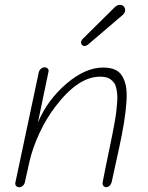

<svg xmlns="http://www.w3.org/2000/svg" viewBox="-20 -775 618 801"><path d="M333 -583Q327.1 -583 322.5 -587.2Q317.9 -591.3 317.9 -597.2Q317.9 -605.5 326.2 -613.8L457 -743.2Q468.8 -754.9 480 -754.9Q490.2 -754.9 496.1 -748.3Q502 -741.7 502 -732.9Q502 -719.7 488.8 -710L348.1 -589.8Q339.4 -583 333 -583ZM60.1 5.9Q51.8 5.9 47.1 0.5Q42.5 -4.9 43.9 -12.2L142.1 -475.1Q144.5 -482.9 151.1 -488.5Q157.7 -494.1 166 -494.1Q174.8 -494.1 179.7 -488.3Q184.6 -482.4 182.1 -475.1L138.2 -264.2Q178.7 -358.9 257.3 -426Q335.9 -493.2 410.2 -493.2Q439.5 -493.2 459.2 -484.6Q479 -476.1 490.2 -457Q501.5 -438 505.9 -412.4Q510.3 -386.7 507.3 -346.9Q504.4 -307.1 497.3 -263.2Q490.2 -219.2 477.1 -158.2Q448.2 -28.8 445.8 -15.1Q443.4 -6.3 437.3 -0.2Q431.2 5.9 422.9 5.9Q415.5 5.9 411.1 0Q406.7 -5.9 408.2 -14.2Q412.1 -33.7 420.9 -78.9Q429.7 -124 436 -151.9Q443.4 -186.5 448.2 -211.2Q453.1 -235.8 458 -263.2Q462.9 -290.5 465.1 -309.3Q467.3 -328.1 468.8 -348.4Q470.2 -368.7 469 -381.8Q467.8 -395 464.8 -408.2Q461.9 -421.4 456.1 -429.2Q450.2 -437 442.1 -443.4Q434.1 -449.7 422.9 -452.4Q411.6 -455.1 397 -455.1Q305.7 -455.1 210.9 -330.1Q173.3 -281.2 144.8 -220Q116.2 -158.7 103 -101.1L84 -16.1Q82.5 -6.8 75.7 -0.5Q68.8 5.9 60.1 5.9Z"/></svg>

Font: Comic Neue Light
Style: Italic
Weight: 300
Italic angle: -12°
Designer: Craig Rozynski
Foundry: Craig Rozynski
Version: Version 2.003;hotconv 1.0.109;makeotfexe 2.5.65596